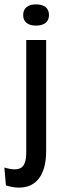

<svg xmlns="http://www.w3.org/2000/svg" viewBox="-65 -705 279 878"><path d="M22 153Q9 153 -6 150.5Q-21 148 -38 143L-45 61Q7 77 31 62.5Q55 48 55 -7V-522H146V-13Q146 28 137.5 59Q129 90 113 111Q97 132 74 142.5Q51 153 22 153ZM100 -588Q71 -588 56 -600.5Q41 -613 41 -636Q41 -660 56.5 -672.5Q72 -685 99 -685Q128 -685 143.5 -672.5Q159 -660 159 -636Q159 -613 143.5 -600.5Q128 -588 100 -588Z"/></svg>

Font: Bricolage Grotesque 72pt SemiCondensed
Style: Regular
Weight: 400
Width: 4
Designer: Mathieu Triay
Foundry: Atelier Triay
Version: Version 1.001;gftools[0.9.33.dev8+g029e19f]